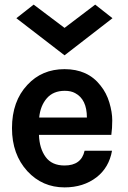

<svg xmlns="http://www.w3.org/2000/svg" viewBox="-20 -799 554 833"><path d="M51 -720 260 -559 468 -720 393 -779 260 -678 126 -779ZM32 -243Q32 -360 99 -431Q162 -499 260 -499Q361 -499 416 -428Q442 -396 454.5 -354Q467 -312 467 -277Q467 -242 463 -214H149Q151 -155 178 -118Q205 -81 260 -81Q333 -81 347 -145H466Q453 -72 399 -30Q342 14 260 14Q164 14 99 -56Q32 -129 32 -243ZM150 -289H357Q357 -368 306 -395Q288 -405 261 -405Q211 -405 183 -372.5Q155 -340 150 -289Z"/></svg>

Font: Karmilla
Style: Bold
Weight: 700
Designer: Jonathan Pinhorn
Version: Version 1.000